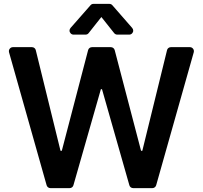

<svg xmlns="http://www.w3.org/2000/svg" viewBox="-20 -971 1047 991"><path d="M220.5 -15.3 26.6 -701.3Q25.9 -704.9 25.9 -706.7Q25.9 -715.2 32 -721.4Q38 -727.6 46.9 -727.6H144.9Q152 -727.6 157.7 -723.2Q163.4 -718.8 164.8 -711.6L292.3 -192.8H299L434.7 -712Q436.4 -719.1 442.1 -723.4Q447.8 -727.6 454.9 -727.6H551.8Q558.9 -727.6 564.6 -723.4Q570.3 -719.1 572.1 -712L708.1 -192.5H714.5L842 -711.6Q843.4 -718.8 849.1 -723.2Q854.8 -727.6 861.9 -727.6H959.9Q968.8 -727.6 974.8 -721.4Q980.8 -715.2 980.8 -706.7Q980.8 -704.9 980.1 -701.3L786.2 -15.3Q784.4 -8.5 778.9 -4.3Q773.4 0 766.3 0H667.6Q660.5 0 655 -4.1Q649.5 -8.2 647.7 -14.9L506.4 -510.7H500.7L359 -14.9Q357.2 -8.2 351.7 -4.1Q346.2 0 339.1 0H240.4Q233.3 0 227.8 -4.3Q222.3 -8.5 220.5 -15.3ZM437.5 -800.1 503.2 -883.2 569.2 -800.1Q572.1 -796.5 576.3 -794.4Q580.6 -792.3 585.2 -792.3H646.7Q655.5 -792.3 661.6 -798.5Q667.6 -804.7 667.6 -812.9Q667.6 -820.3 662.3 -826.7L560 -943.9Q557.2 -947.4 552.9 -949.2Q548.7 -951 544.4 -951H462.7Q453.1 -951 447.1 -943.9L344.1 -826.7Q338.8 -820.3 338.8 -813.2Q338.8 -805 344.8 -798.7Q350.9 -792.3 359.7 -792.3H421.2Q431.5 -792.3 437.5 -800.1Z"/></svg>

Font: DeltaSans SemiBold
Style: Regular
Weight: 600
Designer: Rasmus Andersson
Foundry: rsms
Version: Version 3.012